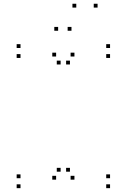

<svg xmlns="http://www.w3.org/2000/svg" viewBox="-20 -970 660 1000"><path d="M553.2 10V-10H533.2V10ZM553.2 -41.8V-61.8H533.2V-41.8ZM344.3 -75.8V-95.8H324.3V-75.8ZM367.7 -34.3V-54.3H347.7V-34.3ZM367.7 -675.7V-695.7H347.7V-675.7ZM344.3 -634.2V-654.2H324.3V-634.2ZM553.2 -668.2V-688.2H533.2V-668.2ZM553.2 -720V-740H533.2V-720ZM86.8 -720V-740H66.8V-720ZM86.8 -668.2V-688.2H66.8V-668.2ZM295.7 -634.2V-654.2H275.7V-634.2ZM272.3 -675.7V-695.7H252.3V-675.7ZM272.3 -34.3V-54.3H252.3V-34.3ZM295.7 -75.8V-95.8H275.7V-75.8ZM86.8 -41.8V-61.8H66.8V-41.8ZM86.8 10V-10H66.8V10ZM282.8 -809.8V-829.8H262.8V-809.8ZM377.3 -930.5V-950.5H357.3V-930.5ZM488.2 -930.5V-950.5H468.2V-930.5ZM352.3 -809.8V-829.8H332.3V-809.8Z"/></svg>

Font: Monaspace Xenon Dots Var
Style: Regular
Weight: 400
Designer: Riley Cran and the Lettermatic Team
Version: Version 1.100 (Monaspace Xenon Dots)